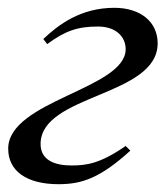

<svg xmlns="http://www.w3.org/2000/svg" viewBox="-20 -461 430 492"><path d="M101 -348C147 -382 179 -393 231 -393C277 -393 302 -367 302 -335C302 -233 1 -203 1 -80C1 -23 48 11 130 11C189 11 236 -4 314 -75L302 -87C236 -41 200 -37 163 -37C121 -37 84 -50 84 -92C84 -220 384 -213 384 -350C384 -405 340 -441 273 -441C186 -441 129 -397 91 -361Z"/></svg>

Font: XITS
Style: Italic
Weight: 400
Italic angle: -16.33°
Designer: MicroPress Inc., with final additions and corrections provided by Coen Hoffman, Elsevier (retired)
Version: Version 1.107